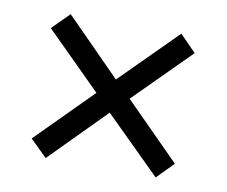

<svg xmlns="http://www.w3.org/2000/svg" viewBox="-57 -643 686 581"><g transform="rotate(10 286.0 -353.0)"><path d="M456 -574 285 -403 116 -574 64 -522 234 -353 65 -183 117 -132 284 -301 455 -132 505 -183 336 -353 506 -523Z"/></g></svg>

Font: Noto Sans Inscriptional Parthian
Style: Regular
Weight: 400
Designer: Monotype Design Team
Foundry: Monotype Imaging Inc.
Version: Version 2.003